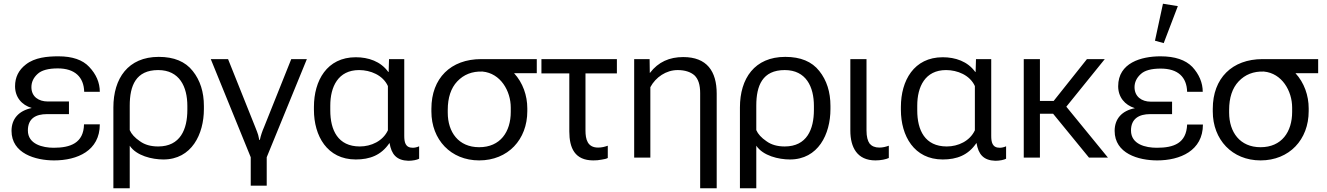

<svg xmlns="http://www.w3.org/2000/svg" viewBox="-20 -848 7137 1033"><path d="M271 15C396 15 517 -37 517 -179H432C430 -78 358 -53 269 -53C210 -53 130 -72 130 -146C130 -211 173 -234 233 -234H351V-302H237C189 -302 149 -327 149 -379C149 -406 160 -430 182 -450C203 -470 240 -480 291 -480C383 -480 431 -433 433 -354H517C517 -404 497 -449 460 -488C425 -526 369 -545 295 -545C235 -545 167 -539 119 -501C80 -471 61 -432 61 -384C61 -326 96 -283 151 -267C80 -252 42 -208 42 -144C42 -22 171 15 271 15Z M590 165H678V-64C714 -10 798 10 859 10C1011 10 1077 -126 1077 -261V-278C1077 -353 1057 -416 1017 -466C977 -517 916 -542 834 -542C669 -542 590 -426 590 -270ZM831 -60C792 -60 759 -69 733 -88C705 -107 687 -127 678 -148V-280C678 -387 711 -471 831 -471C946 -471 988 -381 988 -278V-257C988 -152 950 -60 831 -60Z M1329 151H1415V-2L1631 -530H1547L1401 -165C1391 -142 1383 -119 1378 -95H1375C1373 -103 1371 -112 1369 -122C1366 -131 1361 -146 1353 -165L1207 -530H1114L1329 -2Z M1894 10C1970 10 2031 -13 2075 -78H2076C2086 -18 2113 15 2177 17C2201 17 2224 12 2235 6V-61C2225 -56 2211 -53 2201 -53C2160 -53 2155 -84 2155 -118V-530H2073L2071 -461H2069C2028 -518 1962 -540 1894 -540C1739 -540 1669 -414 1669 -273V-257C1669 -117 1740 10 1894 10ZM1916 -60C1798 -60 1757 -148 1757 -254V-280C1757 -381 1799 -471 1912 -471C1973 -471 2040 -444 2067 -385V-147C2040 -89 1977 -60 1916 -60Z M2558 15C2713 15 2817 -97 2817 -250V-265C2817 -334 2793 -403 2746 -454H2868V-530H2569C2405 -530 2301 -427 2301 -263V-248C2301 -97 2405 15 2558 15ZM2558 -56C2447 -56 2389 -137 2389 -242V-257C2389 -322 2406 -374 2440 -410C2475 -447 2520 -465 2576 -463C2673 -454 2728 -359 2728 -269V-246C2728 -139 2672 -56 2558 -56Z M2893 -453H3043V-141C3043 -51 3073 15 3172 15C3187 15 3202 14 3216 11C3231 9 3243 6 3250 2V-64C3233 -58 3217 -54 3198 -54C3141 -54 3130 -98 3130 -146V-453H3299V-530H2893Z M3747 165H3836V-344C3836 -465 3783 -541 3656 -541C3582 -541 3522 -515 3477 -456H3476L3475 -530H3392V0H3479V-379C3508 -433 3564 -471 3626 -471C3665 -471 3695 -461 3716 -443C3737 -423 3747 -392 3747 -347Z M3961 165H4049V-64C4085 -10 4169 10 4230 10C4382 10 4448 -126 4448 -261V-278C4448 -353 4428 -416 4388 -466C4348 -517 4287 -542 4205 -542C4040 -542 3961 -426 3961 -270ZM4202 -60C4163 -60 4130 -69 4104 -88C4076 -107 4058 -127 4049 -148V-280C4049 -387 4082 -471 4202 -471C4317 -471 4359 -381 4359 -278V-257C4359 -152 4321 -60 4202 -60Z M4690 15C4720 15 4747 9 4762 2V-64C4745 -58 4729 -54 4711 -54C4687 -54 4670 -62 4659 -75C4648 -90 4642 -113 4642 -146V-530H4555V-145C4555 -55 4592 15 4690 15Z M5052 10C5128 10 5189 -13 5233 -78H5234C5244 -18 5271 15 5335 17C5359 17 5382 12 5393 6V-61C5383 -56 5369 -53 5359 -53C5318 -53 5313 -84 5313 -118V-530H5231L5229 -461H5227C5186 -518 5120 -540 5052 -540C4897 -540 4827 -414 4827 -273V-257C4827 -117 4898 10 5052 10ZM5074 -60C4956 -60 4915 -148 4915 -254V-280C4915 -381 4957 -471 5070 -471C5131 -471 5198 -444 5225 -385V-147C5198 -89 5135 -60 5074 -60Z M5488 0H5575V-236H5646L5839 0H5941L5717 -274L5924 -530H5828L5649 -305H5575V-530H5488Z M6206 15C6329 15 6452 -37 6452 -178H6367C6363 -77 6295 -53 6204 -53C6144 -53 6065 -71 6065 -146C6065 -210 6109 -234 6168 -234H6286V-301H6171C6123 -301 6084 -328 6084 -379C6084 -405 6095 -429 6117 -449C6138 -469 6174 -479 6225 -479C6318 -479 6365 -433 6367 -354H6451C6451 -403 6431 -449 6395 -488C6358 -526 6301 -545 6224 -545C6120 -545 5996 -510 5996 -384C5996 -326 6031 -283 6086 -266C6015 -252 5977 -208 5977 -144C5977 -22 6105 15 6206 15ZM6241 -616 6317 -815 6237 -828 6194 -629Z M6762 15C6917 15 7021 -97 7021 -250V-265C7021 -334 6997 -403 6950 -454H7072V-530H6773C6609 -530 6505 -427 6505 -263V-248C6505 -97 6609 15 6762 15ZM6762 -56C6651 -56 6593 -137 6593 -242V-257C6593 -322 6610 -374 6644 -410C6679 -447 6724 -465 6780 -463C6877 -454 6932 -359 6932 -269V-246C6932 -139 6876 -56 6762 -56Z"/></svg>

Font: Cheyenne Sans
Style: Regular
Weight: 400
Designer: The Public Sans project authors (U.S. Web Design System), Libre Franklin designed by Pablo Impallari and Rodrigo Fuenzal
Foundry: The Cheyenne Sans Project Authors
Version: Version 2.007